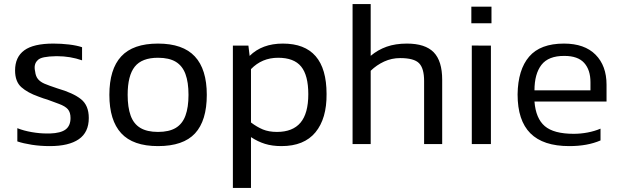

<svg xmlns="http://www.w3.org/2000/svg" viewBox="-20 -709 3060 945"><path d="M417 -128.2Q417 -190.3 378.6 -220.9Q340.3 -251.5 262.5 -274Q219.3 -288.3 198.9 -297.1Q178.6 -305.9 167.1 -319.6Q155.6 -333.4 153 -356.9Q144.6 -392.8 165 -412.1Q173.9 -422.5 197.2 -427.2Q220.6 -431.9 254.6 -432.4Q259.3 -432.4 263.3 -432.4Q293.5 -432.4 324.3 -427.3Q355 -422.1 383.9 -412.1V-476.6Q357.8 -485.4 319.6 -490Q281.4 -494.5 243 -494.5Q144.8 -494.5 99.5 -461.3Q54.2 -428.2 54.2 -362.3Q54.2 -307.4 85.1 -279.9Q116 -252.4 169.2 -233.7Q184 -228.6 193.7 -224.8Q200.9 -222.4 212.8 -218.9Q250.2 -205.7 270.4 -197.6Q300.7 -186.5 313.9 -171.4Q327.1 -156.3 327.1 -128.2Q327.1 -90.2 303.2 -72Q279.3 -53.8 226.4 -52Q217.6 -52 209.6 -52Q175.1 -52 136.4 -58.7Q97.7 -65.3 65.3 -78.1V-13Q94.9 -3 137 3.6Q179 10.1 225.6 10.1Q318.5 10.1 367.7 -23.7Q417 -57.6 417 -128.2Z M997.8 -242.2Q997.8 -368.1 938.9 -431.3Q880.1 -494.5 757.6 -494.5Q634.7 -494.5 576.5 -431.3Q518.3 -368.1 518.3 -242.2Q518.3 -116.7 576.5 -53.3Q634.7 10.1 757.6 10.1Q882.2 10.1 940 -52.6Q997.8 -115.3 997.8 -242.2ZM608.3 -242.2Q608.3 -336.9 643.3 -380.8Q678.3 -424.7 757.6 -424.7Q812.2 -424.7 845.1 -404.9Q877.9 -385 892.8 -344.6Q907.8 -304.2 907.8 -242.2Q907.8 -180.6 892.8 -140Q877.9 -99.3 845.1 -79.5Q812.2 -59.7 757.6 -59.7Q703.7 -59.7 670.7 -79.5Q637.7 -99.3 623 -140.2Q608.3 -181 608.3 -242.2Z M1215.3 215.9V-34.2Q1248.7 -12 1284.2 -1Q1319.8 10.1 1365.5 10.1Q1476.6 10.1 1532.6 -57.7Q1588.5 -125.6 1587.3 -246.4Q1587.3 -494.5 1372.2 -494.5Q1269.9 -494.5 1208.7 -433.9L1202.6 -484.4H1126.2V215.9ZM1215.3 -106.2V-368.8Q1269.4 -424.7 1348.7 -424.7Q1426.9 -424.7 1462.2 -381.4Q1497.4 -338.2 1497.4 -245.4Q1497.4 -150.7 1459 -105.2Q1420.5 -59.7 1343.2 -59.7Q1303.2 -59.7 1273.9 -71.8Q1244.6 -84 1215.3 -106.2Z M1804.5 0V-360.7Q1833.7 -389 1870.7 -406.1Q1907.8 -423.1 1949.3 -423.1Q2017.9 -423.1 2042.6 -397.8Q2067.4 -372.6 2067.4 -310.4V0H2156.4V-316.5Q2156.4 -408.7 2114.7 -451.6Q2072.9 -494.5 1982.8 -494.5Q1926.7 -494.5 1883.1 -479.2Q1839.6 -463.8 1804.5 -434.2V-688.9H1715.3V0Z M2399 -594.5V-676.1H2299.9V-594.5ZM2396.2 0V-484.4L2302.1 -484.9V0Z M2935.7 -17.8V-75.8Q2906.6 -63.4 2872.3 -56.9Q2837.9 -50.4 2803.8 -50.4Q2705.6 -50.4 2661.3 -88.3Q2617.1 -126.1 2610.6 -209.1H2965.3V-292.3Q2965.3 -385.3 2911.2 -439.9Q2857 -494.5 2755.6 -494.5Q2639.6 -494.5 2584.5 -430.4Q2529.3 -366.3 2527.5 -244.6Q2527.5 -115.9 2590.5 -52.9Q2653.5 10.1 2781.6 10.1Q2826.8 10.1 2864.7 3.2Q2902.6 -3.6 2935.7 -17.8ZM2757.9 -433.8Q2824.4 -433.8 2855.3 -399.3Q2886.2 -364.9 2886.2 -304.2V-264.3H2610.6Q2610.6 -345.1 2644.9 -389.7Q2679.3 -434.3 2757.9 -433.8Z"/></svg>

Font: Arad-FD-VF Thin
Style: Regular
Weight: 100
Designer: Mohammad Darvishi
Version: Version 1.010;September 21, 2024;FontCreator 15.0.0.2992 64-